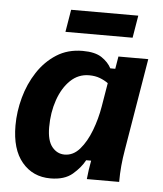

<svg xmlns="http://www.w3.org/2000/svg" viewBox="-50 -714 651 769"><g transform="rotate(5 275.0 -330.0)"><path d="M180.8 10Q110 10 66.7 -41.7Q23.3 -93.3 23.3 -189.2Q23.3 -245 38.8 -301.7Q54.2 -358.3 85 -405.4Q115.8 -452.5 160.8 -481.2Q205.8 -510 265.8 -510Q315.8 -510 342.5 -492.1Q369.2 -474.2 381.7 -450H401.7L410 -500H530L468.3 -130Q462.5 -96.7 459.6 -65Q456.7 -33.3 456.7 0H326.7Q328.3 -16.7 331.2 -37.5Q334.2 -58.3 337.5 -75H317.5Q301.7 -45 269.6 -17.5Q237.5 10 180.8 10ZM229.2 -90Q264.2 -90 290.4 -120.4Q316.7 -150.8 334.6 -197.9Q352.5 -245 360.8 -295L376.7 -390Q361.7 -400.8 342.9 -407.9Q324.2 -415 300 -415Q256.7 -415 225 -384.6Q193.3 -354.2 175.8 -303.8Q158.3 -253.3 158.3 -194.2Q158.3 -140 178.8 -115Q199.2 -90 229.2 -90ZM190 -580 205 -670H475L460 -580Z"/></g></svg>

Font: Familjen Grotesk GF
Style: Bold Italic
Weight: 700
Designer: Anders Wikstroem, Jonas Baeckman, Matilda Gysing, Kristian Moeller
Foundry: Familjen STHML AB
Version: Version 2.000; Beta; Release 4; Build 6